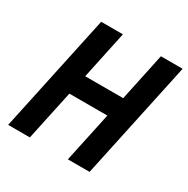

<svg xmlns="http://www.w3.org/2000/svg" viewBox="-149 -785 902 919"><g transform="rotate(30 301.5 -325.0)"><path d="M14 0 153 -650H273L217 -386H427L483 -650H603L464 0H344L403 -276H193L134 0Z"/></g></svg>

Font: Sometype Mono
Style: Bold Italic
Weight: 700
Italic angle: -12°
Monospace: yes
Designer: Ryoichi Tsunekawa
Foundry: Dharma Type
Version: Version 1.000; ttfautohint (v1.8.3)